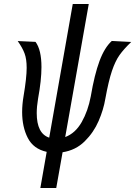

<svg xmlns="http://www.w3.org/2000/svg" viewBox="-20 -755 672 954"><path d="M212 -0.5Q146 -15 118 -69.8Q90 -124.5 90 -198Q90 -236 97 -277Q112.5 -368.5 112.5 -418Q112.5 -461.5 102.2 -489.2Q92 -517 68 -551L156.5 -547Q186 -507.5 186 -421.5Q186 -356.5 169 -264Q162.5 -225 162.5 -193Q162.5 -91.5 224.5 -71L341.5 -735H421L304 -74Q354.5 -93 386 -148.5Q417.5 -204 431 -276Q449.5 -385 474.5 -452Q499.5 -519 535.5 -551.5L632 -546.5Q594.5 -510.5 573.8 -481.2Q553 -452 536.2 -402.5Q519.5 -353 503.5 -265Q494.5 -210.5 470 -153.8Q445.5 -97 400.8 -52.8Q356 -8.5 291 1.5L259.5 179H180.5Z"/></svg>

Font: JuliaMono Italic
Style: Regular
Weight: 400
Italic angle: -9°
Monospace: yes
Designer: cormullion
Foundry: corm
Version: Version 0.049; ttfautohint (v1.8.4)